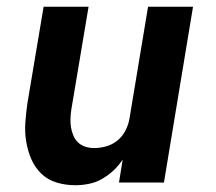

<svg xmlns="http://www.w3.org/2000/svg" viewBox="-20 -540 640 568"><path d="M203 8Q174 8 147.5 0Q121 -8 102 -26.5Q83 -45 72.5 -69.5Q62 -94 57.5 -121.5Q53 -149 55 -177.5Q57 -206 61 -234L109 -520H242L191 -216Q189 -203 188.5 -189.5Q188 -176 190 -163.5Q192 -151 197 -139Q202 -127 211 -118.5Q220 -110 232.5 -106Q245 -102 258 -102Q276 -102 294 -107Q312 -112 327 -124Q342 -136 351 -153.5Q360 -171 363 -189L418 -520H551L465 0H332L343 -68Q331 -50 315.5 -35.5Q300 -21 281.5 -10.5Q263 0 242.5 4Q222 8 203 8Z"/></svg>

Font: Iosevka Aile Extrabold
Style: Italic
Weight: 800
Italic angle: -9°
Designer: Belleve Invis
Foundry: Belleve Invis
Version: Version 31.1.0; ttfautohint (v1.8.4)